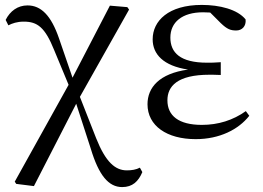

<svg xmlns="http://www.w3.org/2000/svg" viewBox="-20 -551 1069 781"><path d="M477 210C519 210 543 187 559 149L549 131C534 139 516 142 496 142C449 142 410 109 371 11L305 -157L505 -512L498 -522L427 -528L275 -235L220 -395C188 -488 147 -529 92 -529C52 -529 21 -506 3 -470L14 -448C30 -456 49 -463 77 -463C132 -463 163 -440 200 -348L259 -206L40 188L46 197L118 206L290 -129L349 53C382 163 422 210 477 210Z M776 15C873 15 950 -24 994 -80L980 -99C928 -62 868 -43 801 -43C707 -43 661 -80 661 -143C661 -200 701 -247 832 -247C842 -247 852 -247 878 -246V-298C854 -296 839 -296 822 -296C713 -296 673 -337 673 -398C673 -460 720 -501 806 -501L835 -500L878 -457C904 -432 918 -427 941 -427C964 -427 982 -444 979 -472C946 -513 873 -531 801 -531C665 -531 601 -466 601 -391C601 -331 644 -283 745 -268C628 -252 580 -195 580 -127C580 -39 659 15 776 15Z"/></svg>

Font: Source Han Serif KR
Style: Regular
Weight: 400
Designer: Ryoko NISHIZUKA 西塚涼子 (kana & ideographs); Frank Grießhammer (Latin, Greek & Cyrillic); Wenlong ZHANG 张文龙 (bopomofo); San
Foundry: Adobe
Version: Version 2.001;hotconv 1.1.0;makeotfexe 2.6.0